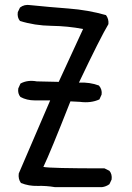

<svg xmlns="http://www.w3.org/2000/svg" viewBox="-20 -774 540 788"><path d="M205 -6Q170 -12 134 -11Q98 -10 66 -23Q54 -39 57 -62Q86 -128 186 -362Q155 -362 122.5 -362Q90 -362 64 -376Q52 -390 55 -411L64 -431Q93 -447 131 -440L221 -438L321 -655Q259 -667 191 -668Q122 -669 62 -688Q50 -702 53 -724L62 -743Q80 -757 104 -753Q182 -745 261.5 -739Q341 -733 415 -712Q427 -696 425 -675Q392 -620 304 -435Q349 -437 386 -423Q400 -407 397 -386L388 -366Q353 -350 308 -356L269 -358Q186 -147 158 -89Q183 -83 409 -83L429 -73Q441 -59 438 -37L429 -18Q415 -8 399 -6Z"/></svg>

Font: NaniFont Regular
Style: Regular
Weight: 400
Designer: Nanigashitei
Version: Version 1.036